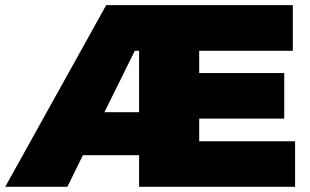

<svg xmlns="http://www.w3.org/2000/svg" viewBox="-30 -721 1197 741"><path d="M-9.8 0 379.9 -701.2H1100.1V-524.9H738.8V-439H1066.9V-263.2H738.8V-175.8H1108.9V0H506.8V-122.1H290L230 0ZM373 -288.1H506.8V-524.9H490.2Z"/></svg>

Font: Trueno Black
Style: Regular
Weight: 900
Designer: Julieta Ulanovsky
Foundry: Julieta Ulanovsky
Version: Version 3.001b | FøM Fix